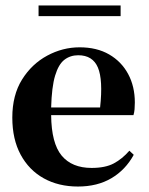

<svg xmlns="http://www.w3.org/2000/svg" viewBox="-20 -668 543 702"><path d="M271 -495Q334 -495 379 -469Q424 -443 448.5 -397.5Q473 -352 473 -293Q473 -280 472 -268.5Q471 -257 468 -247H167Q168 -144 205.5 -99Q243 -54 315 -54Q365 -54 396 -70.5Q427 -87 453 -117L469 -102Q439 -47 387.5 -16.5Q336 14 265 14Q194 14 140 -16Q86 -46 55.5 -102.5Q25 -159 25 -238Q25 -320 60.5 -377Q96 -434 152.5 -464.5Q209 -495 271 -495ZM266 -466Q237 -466 215.5 -449.5Q194 -433 181.5 -391.5Q169 -350 167 -275H346Q357 -376 338 -421Q319 -466 266 -466ZM121 -609V-648H421V-609Z"/></svg>

Font: DM Serif Text
Style: Regular
Weight: 400
Designer: Colophon Foundry, Frank Grießhammer
Foundry: Colophon Foundry
Version: Version 5.200; ttfautohint (v1.8.3)